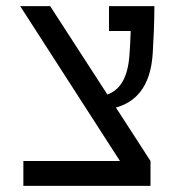

<svg xmlns="http://www.w3.org/2000/svg" viewBox="-20 -606 626 626"><path d="M56.2 0H470.7V-81.1L357.9 -255.4C418.5 -272 471.2 -318.8 478 -433.1C480.5 -474.1 483.4 -534.2 483.4 -585.9H335.4V-504.9H406.2C405.3 -477.5 403.8 -450.2 401.9 -424.3C396.5 -355.5 373.5 -313.5 330.1 -297.9L143.6 -585.9H45.9L371.1 -81.1H56.2Z"/></svg>

Font: Cascadia Mono PL SemiLight
Style: Regular
Weight: 350
Monospace: yes
Designer: Aaron Bell
Foundry: Saja Typeworks
Version: Version 2404.023